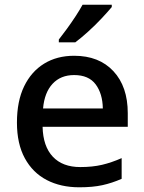

<svg xmlns="http://www.w3.org/2000/svg" viewBox="-20 -786 612 816"><path d="M295 -549Q401 -549 462 -483.5Q523 -418 523 -305V-247H161Q163 -164 204.5 -120Q246 -76 321 -76Q373 -76 413.5 -85.5Q454 -95 497 -114V-26Q456 -8 415 1Q374 10 317 10Q238 10 178.5 -21Q119 -52 85.5 -113.5Q52 -175 52 -265Q52 -356 82.5 -419Q113 -482 167.5 -515.5Q222 -549 295 -549ZM295 -467Q238 -467 203.5 -430Q169 -393 163 -325H417Q416 -388 386.5 -427.5Q357 -467 295 -467ZM455 -756Q440 -738 413 -709Q386 -680 355 -652Q324 -624 300 -606H230V-618Q245 -637 264 -663Q283 -689 301 -716.5Q319 -744 331 -766H455Z"/></svg>

Font: Noto Sans Sinhala UI Medium
Style: Regular
Weight: 500
Designer: Jelle Bosma - Monotype Design Team
Foundry: Monotype Imaging Inc.
Version: Version 2.006; ttfautohint (v1.8.4.7-5d5b)